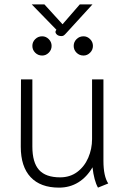

<svg xmlns="http://www.w3.org/2000/svg" viewBox="-20 -848 570 878"><path d="M75 -177 76 -485H128V-178Q128 -105 158.5 -71Q189 -37 255 -37Q300 -37 333 -61.5Q366 -86 383.5 -126.5Q401 -167 401 -212V-485H453V-113Q453 -42 475 -9L428 10Q410 -22 403 -83Q377 -38 338 -14Q299 10 250 10Q165 10 120 -38Q75 -86 75 -177ZM235 -707 238 -712 125 -828H183L266 -737L345 -828H403L286 -700Q284 -698 279 -692.5Q274 -687 270 -685Q266 -683 261 -683Q246 -683 238.5 -691.5Q231 -700 235 -707ZM128 -638Q128 -656 141 -669Q154 -682 173 -682Q190 -682 203 -669Q216 -656 216 -638Q216 -620 203 -607Q190 -594 173 -594Q154 -594 141 -607Q128 -620 128 -638ZM317 -638Q317 -656 330 -669Q343 -682 362 -682Q379 -682 392 -669Q405 -656 405 -638Q405 -620 392 -607Q379 -594 362 -594Q343 -594 330 -607Q317 -620 317 -638Z"/></svg>

Font: Niramit ExtraLight
Style: Regular
Weight: 200
Designer: Katatrad Aksorn Co.,Ltd.
Foundry: Cadson Demak Co.,Ltd.
Version: Version 1.000; ttfautohint (v1.6)